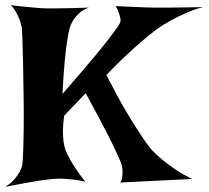

<svg xmlns="http://www.w3.org/2000/svg" viewBox="-20 -717 807 743"><path d="M22.5 -697.3Q55.7 -692.4 81.5 -690.4Q107.4 -688.5 125 -686.5Q145.5 -684.6 160.2 -684.6H198.2Q236.3 -684.6 324.2 -687.5Q302.7 -680.7 288.6 -668Q274.4 -655.3 265.6 -641.6Q254.9 -626 250 -609.4Q244.1 -588.9 239.3 -554.7Q234.4 -524.4 230 -475.6Q225.6 -426.8 221.7 -353.5Q263.7 -401.4 295.4 -438.5Q327.1 -475.6 350.6 -503.9Q374 -532.2 390.1 -552.7Q406.2 -573.2 417 -587.9Q442.4 -621.1 446.3 -632.8Q447.3 -639.6 445.3 -649.4Q443.4 -657.2 439.5 -668.5Q435.5 -679.7 427.7 -693.4Q466.8 -691.4 494.6 -690.4Q522.5 -689.5 541 -688.5Q562.5 -687.5 576.2 -687.5H617.2Q639.6 -687.5 675.8 -688Q711.9 -688.5 766.6 -689.5Q730.5 -680.7 698.2 -666Q666 -651.4 640.6 -637.7Q611.3 -621.1 585.9 -603.5Q560.5 -584 529.3 -557.6Q502.9 -535.2 467.8 -502.4Q432.6 -469.7 391.6 -426.8Q435.5 -340.8 468.3 -285.6Q501 -230.5 523.4 -197.3Q548.8 -158.2 566.4 -137.7Q584 -119.1 607.4 -99.6Q627 -83 656.2 -63Q685.5 -43 723.6 -24.4L445.3 -10.7Q451.2 -18.6 452.6 -29.8Q454.1 -41 454.1 -50.8Q454.1 -61.5 452.1 -74.2Q448.2 -89.8 431.6 -125Q418 -155.3 389.6 -210.4Q361.3 -265.6 311.5 -356.4L228.5 -269.5Q223.6 -238.3 223.6 -212.9Q223.6 -187.5 225.6 -170.9Q228.5 -150.4 233.4 -135.7Q239.3 -121.1 250 -102.5Q258.8 -85.9 273.4 -63.5Q288.1 -41 310.5 -13.7Q288.1 -19.5 265.6 -22Q243.2 -24.4 224.6 -25.4Q203.1 -26.4 183.6 -24.4Q163.1 -22.5 135.7 -18.6Q112.3 -14.6 78.1 -8.8Q43.9 -2.9 0 5.9Q21.5 -6.8 34.2 -21.5Q46.9 -36.1 54.7 -49.8Q63.5 -65.4 66.4 -80.1Q68.4 -92.8 69.8 -134.8Q71.3 -176.8 71.8 -232.9Q72.3 -289.1 71.3 -351.6Q70.3 -414.1 69.3 -468.8Q68.4 -523.4 66.9 -562Q65.4 -600.6 64.5 -609.4Q61.5 -623 56.6 -638.7Q51.8 -652.3 43.5 -667.5Q35.2 -682.6 22.5 -697.3Z"/></svg>

Font: Lakki Reddy
Style: Regular
Weight: 400
Designer: Appaji Ambarisha Darbha
Version: Version 1.0.4; ttfautohint (v1.2.42-39fb)